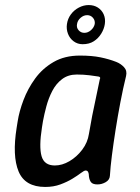

<svg xmlns="http://www.w3.org/2000/svg" viewBox="-20 -730 555 760"><path d="M159 10Q79 10 53.5 -51.5Q28 -113 46 -225L50 -250Q56 -289 73 -334Q90 -379 119 -419Q148 -459 192 -484.5Q236 -510 296 -510Q344 -510 378 -503Q412 -496 440 -485Q458 -478 471 -464Q484 -450 479 -429Q467 -380 456.5 -325Q446 -270 437.5 -216Q429 -162 423 -115Q417 -68 415 -34Q414 -18 398.5 -9Q383 0 366 0Q348 0 341 -8Q334 -16 332 -32Q332 -43 329 -49Q326 -55 319 -55Q313 -55 300 -45Q287 -35 266.5 -22.5Q246 -10 219 0Q192 10 159 10ZM197 -75Q226 -75 255 -92Q284 -109 305.5 -137.5Q327 -166 332 -200Q338 -236 345 -272Q352 -308 360 -344Q368 -380 375 -416Q380 -425 370 -427Q358 -429 334.5 -432Q311 -435 284 -435Q250 -435 226 -417Q202 -399 187 -370Q172 -341 163.5 -309Q155 -277 150 -250L146 -225Q134 -149 144.5 -112Q155 -75 197 -75ZM245 -635Q248 -656 260.5 -673Q273 -690 292 -700Q311 -710 331 -710Q352 -710 367.5 -700Q383 -690 390.5 -673Q398 -656 395 -635Q392 -615 380.5 -596.5Q369 -578 351 -566.5Q333 -555 307 -555Q287 -555 271.5 -566.5Q256 -578 249 -596.5Q242 -615 245 -635ZM285 -635Q282 -621 291 -610.5Q300 -600 314 -600Q328 -600 340 -610.5Q352 -621 355 -635Q357 -649 348 -659.5Q339 -670 325 -670Q311 -670 299 -659.5Q287 -649 285 -635Z"/></svg>

Font: Winky Sans
Style: Italic
Weight: 400
Italic angle: -8.97852°
Designer: Simon Atzbach
Foundry: typofactur
Version: Version 1.205